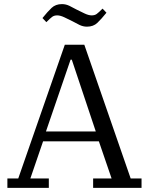

<svg xmlns="http://www.w3.org/2000/svg" viewBox="-20 -916 726 936"><path d="M16 -46H69L296 -698H391L617 -46H670V0H434V-46H524L462 -227H190L128 -46H218V0H16ZM204 -275H447L330 -625H324ZM404 -786Q385 -786 367.5 -794.5Q350 -803 332 -813Q314 -822 294 -831.5Q274 -841 259 -841Q244 -841 234.5 -834Q225 -827 206 -808L187 -828Q212 -859 231.5 -877.5Q251 -896 282 -896Q301 -896 318.5 -887.5Q336 -879 354 -869Q372 -860 392 -850.5Q412 -841 427 -841Q442 -841 451.5 -848Q461 -855 480 -874L499 -854Q474 -823 454.5 -804.5Q435 -786 404 -786Z"/></svg>

Font: IBM Plex Serif
Style: Regular
Weight: 400
Designer: Mike Abbink, Paul van der Laan, Pieter van Rosmalen
Foundry: Bold Monday
Version: Version 2.6